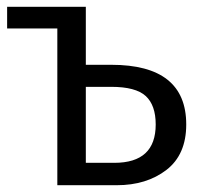

<svg xmlns="http://www.w3.org/2000/svg" viewBox="-20 -546 604 566"><path d="M233 -66H317Q439 -66 439 -179Q439 -236 409.5 -263Q380 -290 308 -290H233ZM233 -355H308Q529 -355 529 -179Q529 -90 470.5 -45Q412 0 324 0H149V-462H1V-526H233Z"/></svg>

Font: FiraSans
Style: Regular
Weight: 350
Designer: Carrois Corporate & Edenspiekermann AG
Foundry: Carrois Corporate GbR & Edenspiekermann AG
Version: Version 3.106;PS 003.106;hotconv 1.0.70;makeotf.lib2.5.58329